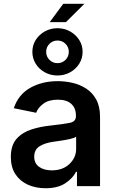

<svg xmlns="http://www.w3.org/2000/svg" viewBox="-20 -980 614 1011"><path d="M219.7 11.2Q168 11.2 126.5 -7.6Q85 -26.4 61 -63Q37.1 -99.6 37.1 -153.3Q37.1 -214.8 67.1 -248.8Q97.2 -282.7 144.8 -298.1Q192.4 -313.5 245.1 -318.8Q316.4 -326.7 348.1 -333.3Q379.9 -339.8 379.9 -368.2V-370.6Q379.9 -410.6 355.5 -432.9Q331.1 -455.1 284.7 -455.1Q236.8 -455.1 208.5 -434.1Q180.2 -413.1 170.4 -386.2L52.7 -410.2Q76.7 -482.4 139.4 -517.6Q202.1 -552.7 284.2 -552.7Q322.8 -552.7 362.1 -543.7Q401.4 -534.7 434.1 -513.4Q466.8 -492.2 486.8 -455.8Q506.8 -419.4 506.8 -364.7V0H385.3V-75.2H380.4Q362.3 -40 322.8 -14.4Q283.2 11.2 219.7 11.2ZM252.4 -83Q311 -83 345.9 -116.7Q380.9 -150.4 380.9 -195.8V-260.3Q372.1 -253.4 349.6 -248.3Q327.1 -243.2 302 -239.5Q276.9 -235.8 260.3 -233.4Q217.3 -227.5 188.7 -210Q160.2 -192.4 160.2 -154.8Q160.2 -119.6 186 -101.3Q211.9 -83 252.4 -83ZM282.7 -582.5Q246.1 -582.5 216.1 -599.1Q186 -615.7 168.2 -644Q150.4 -672.4 150.4 -707Q150.4 -741.7 168.2 -769.8Q186 -797.9 216.1 -814.7Q246.1 -831.5 282.7 -831.5Q318.8 -831.5 348.9 -814.7Q378.9 -797.9 397 -769.8Q415 -741.7 415 -707Q415 -672.4 397 -644Q378.9 -615.7 348.9 -599.1Q318.8 -582.5 282.7 -582.5ZM282.7 -647.5Q307.6 -647.5 325 -664.8Q342.3 -682.1 342.3 -707Q342.3 -731.9 325 -749.3Q307.6 -766.6 282.7 -766.6Q257.8 -766.6 240.5 -749.3Q223.1 -731.9 223.1 -707Q223.1 -682.1 240.5 -664.8Q257.8 -647.5 282.7 -647.5ZM241.7 -863.3 313 -960H424.3L327.1 -863.3Z"/></svg>

Font: Inter SemiBold
Style: Regular
Weight: 600
Designer: Rasmus Andersson
Foundry: rsms
Version: Version 4.001;git-9221beed3